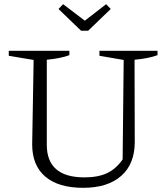

<svg xmlns="http://www.w3.org/2000/svg" viewBox="-20 -890 798 919"><path d="M378 9Q260 9 197 -44.5Q134 -98 134 -199L141 -603L22 -623V-647H312V-626Q273 -611 204 -604V-197Q204 -41 384 -41Q449 -41 492 -61Q535 -81 567 -127L572 -603L456 -623V-647H734V-626Q691 -610 624 -604L625 -210Q625 -105 560 -48Q495 9 378 9ZM368 -743 260 -847 282 -870 386 -791 488 -870 510 -847 402 -743Z"/></svg>

Font: Piazzolla Light
Style: Regular
Weight: 300
Designer: Juan Pablo del Peral
Foundry: Huerta Tipografica
Version: Version 1.330